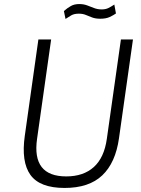

<svg xmlns="http://www.w3.org/2000/svg" viewBox="-20 -918 694 948"><path d="M299 10Q176.5 10 130.2 -54.5Q84 -119 102.5 -248L169.5 -723H232.5L163 -232.5Q136.5 -47 307 -47Q392 -47 443.2 -93.2Q494.5 -139.5 507.5 -232.5L577 -723H636.5L567.5 -235.5Q550.5 -114.5 485 -52.2Q419.5 10 299 10ZM303.5 -824.5 295.5 -863.5Q312.5 -878.5 329.8 -888.2Q347 -898 371.5 -898Q392.5 -898 410 -891.5Q427.5 -885 444.8 -878.2Q462 -871.5 482.5 -871.5Q501.5 -871.5 515.5 -878.5Q529.5 -885.5 544.5 -895.5L552.5 -851.5Q540.5 -843 522 -834.2Q503.5 -825.5 475 -825.5Q451.5 -825.5 435 -831.8Q418.5 -838 403.8 -844.2Q389 -850.5 369 -850.5Q346 -850.5 331.5 -842Q317 -833.5 303.5 -824.5Z"/></svg>

Font: Public Sans ExtraLight
Style: Italic
Weight: 200
Italic angle: -8°
Designer: The Public Sans project authors (U.S. Web Design System). Libre Franklin designed by Pablo Impallari and Rodrigo Fuenzal
Version: Version 1.007; ttfautohint (v1.8.1) -l 8 -r 50 -G 200 -x 14 